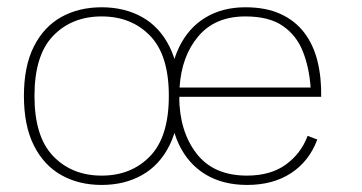

<svg xmlns="http://www.w3.org/2000/svg" viewBox="-20 -508 1004 533"><path d="M477.5 -239.3H871.6Q872.6 -293 861.3 -338.4Q850.1 -383.8 824.7 -417.2Q799.3 -450.7 758.8 -469.2Q718.3 -487.8 661.1 -487.8Q597.7 -487.8 550.3 -459.2Q502.9 -430.7 476.6 -375.7Q450.2 -320.8 450.2 -241.7Q450.2 -163.6 476.1 -108.4Q502 -53.2 550.3 -23.9Q598.6 5.4 666 5.4Q738.3 5.4 788.3 -27.6Q838.4 -60.5 860.8 -120.6L834 -130.9Q815.9 -82 773.7 -51.3Q731.4 -20.5 665.5 -20.5Q572.8 -20.5 525.4 -82Q478 -143.6 477.5 -239.3ZM478.5 -265.1Q483.9 -352.1 530.5 -407.2Q577.1 -462.4 661.1 -462.4Q727.1 -462.4 765.1 -436Q803.2 -409.7 820.8 -365Q838.4 -320.3 842.3 -265.1ZM262.2 -462.4Q344.7 -462.4 396.7 -408.7Q448.7 -355 448.7 -241.7Q448.7 -128.4 396.7 -74.5Q344.7 -20.5 262.2 -20.5Q179.7 -20.5 127.7 -74.5Q75.7 -128.4 75.7 -241.7Q75.7 -355 127.7 -408.7Q179.7 -462.4 262.2 -462.4ZM262.2 -487.8Q198.7 -487.8 150.1 -460.7Q101.6 -433.6 74 -378.9Q46.4 -324.2 46.4 -241.7Q46.4 -159.2 74 -104.2Q101.6 -49.3 150.1 -22Q198.7 5.4 262.2 5.4Q325.7 5.4 374.3 -22Q422.9 -49.3 450.4 -104.2Q478 -159.2 478 -241.7Q478 -324.2 450.4 -378.9Q422.9 -433.6 374.3 -460.7Q325.7 -487.8 262.2 -487.8Z"/></svg>

Font: Estedad-FD-VF Thin
Style: Regular
Weight: 100
Designer: Amin Abedi
Version: Version 5.0